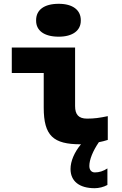

<svg xmlns="http://www.w3.org/2000/svg" viewBox="-20 -750 640 1010"><path d="M438 -126C393 -126 375 -148 375 -192V-500H42V-366H210V-184C210 -35 261 9 404 9H406C371 51 351 98 351 139C351 203 397 240 478 240C500 240 525 234 545 223V136C524 150 502 157 479 157C460 157 450 143 450 123C450 90 468 45 500 -2C516 -5 532 -9 547 -14V-139C504 -130 476 -126 438 -126ZM170 -641C170 -590 211 -557 289 -557C363 -557 405 -590 405 -641V-644C405 -697 363 -730 289 -730C211 -730 170 -697 170 -644Z"/></svg>

Font: LT Wave Mono Black
Style: Regular
Weight: 900
Designer: Daniel Lyons
Version: Version 2.5 (Glyphs App)